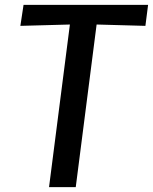

<svg xmlns="http://www.w3.org/2000/svg" viewBox="-20 -767 627 787"><path d="M181 0 266.5 -666.5 63.5 -661 76.5 -747H587L576 -661L376 -666.5L290.5 0Z"/></svg>

Font: Merriweather Sans Italic
Style: Regular
Weight: 400
Italic angle: -7.5°
Designer: Eben Sorkin
Foundry: Eben Sorkin
Version: Version 1.008; ttfautohint (v1.7.19-72a1) -l 8 -r 50 -G 200 